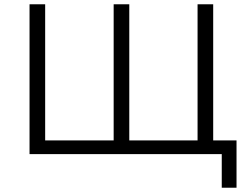

<svg xmlns="http://www.w3.org/2000/svg" viewBox="-20 -720 1157 897"><path d="M1085 157V-64H976V-700H903V-64H584V-700H511V-64H191V-700H118V0H1016V157Z"/></svg>

Font: Montserrat Z
Style: Regular
Weight: 400
Designer: Julieta Ulanovsky
Foundry: Julieta Ulanovsky
Version: Version 8.000